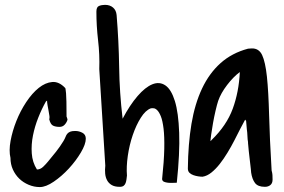

<svg xmlns="http://www.w3.org/2000/svg" viewBox="-20 -758 1154 779"><path d="M22.5 -117.2Q15.6 -146.5 22.9 -186.5Q30.3 -226.6 46.4 -267.1Q62.5 -307.6 86.4 -343.8Q110.4 -379.9 137.2 -401.4Q164.1 -422.9 191.9 -425.3Q219.7 -427.7 245.1 -400.4Q245.1 -399.4 246.1 -395.5Q247.1 -391.6 248 -379.4Q249 -367.2 249.5 -345.2Q250 -323.2 250 -285.2Q251 -283.2 252.4 -278.8Q253.9 -274.4 253.9 -272.5Q251 -261.7 242.7 -252.4Q234.4 -243.2 221.7 -243.2Q205.1 -243.2 194.8 -248.5Q184.6 -253.9 179.7 -274.4Q181.6 -277.3 180.7 -286.6Q179.7 -295.9 177.2 -307.6Q174.8 -319.3 172.9 -331.1Q170.9 -342.8 170.9 -349.6Q169.9 -349.6 168.5 -348.1Q167 -346.7 166 -345.7Q149.4 -316.4 135.3 -280.8Q121.1 -245.1 113.8 -208.5Q106.4 -171.9 108.9 -135.7Q111.3 -99.6 129.9 -70.3Q143.6 -70.3 155.3 -81.5Q167 -92.8 174.8 -102.5Q191.4 -122.1 207.5 -142.6Q223.6 -163.1 237.3 -185.5Q243.2 -195.3 246.1 -203.1Q249 -210.9 253.4 -215.8Q257.8 -220.7 264.6 -223.6Q271.5 -226.6 285.2 -226.6Q300.8 -226.6 314.5 -219.2Q328.1 -211.9 328.1 -195.3Q328.1 -172.9 308.1 -139.2Q288.1 -105.5 259.3 -74.2Q230.5 -43 198.2 -21Q166 1 141.6 1Q118.2 1 96.2 -8.3Q74.2 -17.6 58.1 -33.2Q42 -48.8 32.2 -70.3Q22.5 -91.8 22.5 -117.2Z M382.8 -477.5Q384.8 -536.1 377.9 -594.7Q371.1 -653.3 371.1 -710.9Q371.1 -729.5 381.8 -733.9Q392.6 -738.3 406.2 -738.3Q425.8 -738.3 438.5 -727.5Q451.2 -716.8 453.1 -697.3Q461.9 -590.8 463.4 -486.8Q464.8 -382.8 477.5 -276.4Q506.8 -332 538.1 -368.2Q569.3 -404.3 598.1 -416Q627 -427.7 650.9 -411.6Q674.8 -395.5 689.5 -348.1Q704.1 -300.8 707 -219.2Q710 -137.7 697.3 -16.6Q690.4 -16.6 680.7 -16.1Q670.9 -15.6 661.6 -16.6Q652.3 -17.6 645.5 -20.5Q638.7 -23.4 637.7 -31.2Q645.5 -104.5 646.5 -154.3Q647.5 -204.1 643.6 -236.3Q639.6 -268.6 632.8 -285.6Q626 -302.7 618.2 -310.5Q610.4 -318.4 603 -318.8Q595.7 -319.3 591.8 -318.4Q570.3 -310.5 551.3 -280.3Q532.2 -250 518.6 -210Q504.9 -169.9 498.5 -125.5Q492.2 -81.1 495.1 -45.9Q494.1 -38.1 493.2 -30.3Q492.2 -22.5 489.7 -15.6Q487.3 -8.8 481.9 -4.4Q476.6 0 465.8 0Q445.3 0 433.1 -7.3Q420.9 -14.6 414.6 -26.4Q408.2 -38.1 406.7 -53.7Q405.3 -69.3 407.2 -85.9Z M974.6 -272.5Q965.8 -256.8 954.6 -234.9Q943.4 -212.9 930.7 -188Q918 -163.1 902.8 -138.2Q887.7 -113.3 871.6 -92.8Q855.5 -72.3 837.9 -58.1Q820.3 -43.9 801.8 -41Q793.9 -41 784.2 -42.5Q774.4 -43.9 764.6 -47.4Q754.9 -50.8 748.5 -57.1Q742.2 -63.5 742.2 -74.2Q743.2 -173.8 756.8 -255.4Q770.5 -336.9 799.8 -398.9Q829.1 -460.9 875 -502Q920.9 -543 986.3 -560.5Q988.3 -560.5 993.7 -561Q999 -561.5 1001 -561.5Q1030.3 -562.5 1043.5 -534.7Q1056.6 -506.8 1063 -446.8Q1069.3 -386.7 1071.8 -292.5Q1074.2 -198.2 1082 -66.4Q1085 -55.7 1085.4 -47.9Q1085.9 -40 1085.9 -29.3Q1085.9 -14.6 1077.1 -7.3Q1068.4 0 1054.7 0Q1026.4 0 1014.6 -15.6Q1002.9 -31.2 999 -57.6Q999 -58.6 997.6 -73.2Q996.1 -87.9 993.7 -106.9Q991.2 -126 989.3 -145.5Q987.3 -165 986.3 -177.7V-181.6Q984.4 -191.4 983.9 -206.1Q983.4 -220.7 981.4 -234.4Q979.5 -251 978.5 -267.6ZM953.1 -465.8Q926.8 -446.3 901.4 -413.1Q876 -379.9 865.2 -348.6Q860.4 -334 854.5 -308.6Q848.6 -283.2 844.2 -258.3Q839.8 -233.4 836.9 -212.4Q834 -191.4 834 -185.5Q835 -185.5 836.4 -187.5Q837.9 -189.5 838.9 -190.4Q899.4 -249 924.3 -316.9Q949.2 -384.8 953.1 -465.8Z"/></svg>

Font: Covered By Your Grace
Style: Regular
Weight: 400
Designer: Kimberly Geswein
Foundry: Kimberly Geswein
Version: Version 1.0